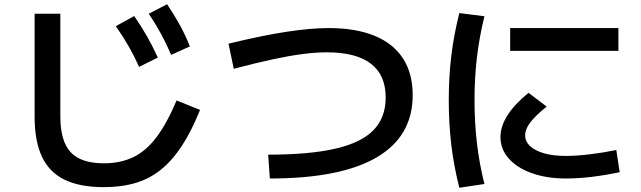

<svg xmlns="http://www.w3.org/2000/svg" viewBox="-20 -835 3040 910"><path d="M472 52Q358 52 285.5 16.5Q213 -19 178.5 -93Q144 -167 144 -283V-770H266V-283Q266 -166 315 -113.5Q364 -61 472 -61Q551 -61 611.5 -90Q672 -119 721.5 -184.5Q771 -250 817 -359L928 -314Q888 -214 842.5 -144.5Q797 -75 743.5 -31.5Q690 12 623 32Q556 52 472 52ZM639 -518Q616 -570 589.5 -616Q563 -662 529 -711L616 -759Q650 -710 677 -662.5Q704 -615 728 -562ZM791 -575Q769 -627 743.5 -674Q718 -721 685 -770L772 -815Q805 -766 831.5 -718Q858 -670 880 -615Z M1251 -102Q1447 -102 1570 -130.5Q1693 -159 1750.5 -218.5Q1808 -278 1808 -373Q1808 -479 1738 -533Q1668 -587 1529 -587Q1477 -587 1415 -579Q1353 -571 1273.5 -554Q1194 -537 1088 -509L1063 -628Q1223 -667 1338.5 -684.5Q1454 -702 1538 -702Q1666 -702 1755 -665.5Q1844 -629 1890 -558Q1936 -487 1936 -384Q1936 -189 1765 -89Q1594 11 1259 11Z M2662 11Q2572 11 2501.5 -14Q2431 -39 2391.5 -83.5Q2352 -128 2352 -185Q2352 -287 2485 -395L2571 -330Q2518 -287 2493.5 -255Q2469 -223 2469 -194Q2469 -164 2493 -142Q2517 -120 2560 -108Q2603 -96 2662 -96Q2712 -96 2774.5 -103.5Q2837 -111 2901 -124L2917 -19Q2852 -5 2786.5 3Q2721 11 2662 11ZM2398 -594V-702H2911V-594ZM2157 55Q2131 -48 2119 -148Q2107 -248 2107 -360Q2107 -471 2119 -570.5Q2131 -670 2157 -773L2276 -758Q2252 -661 2240.5 -563.5Q2229 -466 2229 -360Q2229 -254 2240.5 -156Q2252 -58 2276 37Z"/></svg>

Font: M PLUS 1 Thin SemiBold
Style: Regular
Weight: 600
Version: Version 1.001